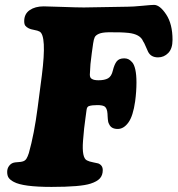

<svg xmlns="http://www.w3.org/2000/svg" viewBox="-20 -733 712 770"><path d="M186.5 16.6Q72.3 16.6 35.6 -3.4Q21.5 -10.7 15.1 -19.5Q8.8 -28.3 8.8 -43.5Q8.8 -57.1 15.9 -66.9Q22.9 -76.7 33.2 -80.1Q38.6 -82 52.2 -82.8Q65.9 -83.5 72.3 -85.9Q81.1 -88.9 85.9 -96.4Q90.8 -104 95.7 -119.1Q117.2 -195.3 130.9 -300.8L147.9 -431.2Q168 -590.8 138.7 -606.4Q131.8 -610.4 116.9 -613Q102.1 -615.7 95.7 -619.1Q85.9 -624 81.5 -629.9Q77.1 -635.7 77.1 -648.4Q77.1 -677.2 99.1 -692.4Q121.1 -707.5 155.3 -707.5Q170.4 -707.5 229.7 -705.3Q289.1 -703.1 316.4 -703.1Q347.2 -703.1 404.8 -704.6Q462.4 -706.1 492.2 -706.1Q512.2 -706.1 549.8 -709.7Q587.4 -713.4 597.7 -713.4Q621.1 -713.4 646.5 -675Q671.9 -636.7 671.9 -573.2Q671.9 -538.1 654.8 -520.5Q637.7 -502.9 613.8 -502.9Q585 -502.9 573.7 -525.9Q570.8 -531.2 564.7 -546.1Q558.6 -561 553.7 -567.9Q542.5 -595.7 495.1 -601.1Q460.9 -604.5 413.6 -603.5Q389.2 -603 376.5 -597.4Q363.8 -591.8 359.9 -583.7Q356 -575.7 353.5 -558.6Q348.1 -522.9 342.8 -476.1Q340.3 -438 340.3 -433.6Q340.3 -420.4 348.6 -416.5Q356.4 -411.1 375 -411.1Q399.4 -411.1 413.3 -418.9Q427.2 -426.8 432.6 -450.2Q438.5 -474.6 448 -486.8Q457.5 -499 478 -499Q487.3 -499 494.4 -495.8Q501.5 -492.7 509.8 -483.6Q518.1 -474.6 522.7 -453.9Q527.3 -433.1 527.3 -402.3Q527.3 -366.2 522 -326.7Q513.7 -267.6 494.9 -241.7Q476.1 -215.8 452.1 -215.8Q425.8 -215.8 417.5 -235.4Q415 -239.3 413.8 -245.1Q412.6 -251 412.4 -255.4Q412.1 -259.8 411.6 -266.8Q411.1 -273.9 411.1 -276.9Q409.7 -300.8 397.5 -307.1Q388.7 -311.5 370.1 -311.5Q348.6 -311.5 336.9 -307.6Q328.6 -305.2 327.1 -292Q326.2 -282.7 322.5 -257.6Q318.8 -232.4 317.4 -217.8L313 -168.9Q307.6 -99.6 328.6 -89.8Q337.4 -85 353.5 -82Q369.6 -79.1 374 -77.6Q392.1 -70.3 392.1 -50.8Q392.1 -30.3 380.6 -17.6Q369.1 -4.9 343.3 3.4Q303.7 16.6 186.5 16.6Z"/></svg>

Font: Cooper* ExtraBold
Style: Italic
Weight: 800
Italic angle: -7°
Designer: Owen Earl
Foundry: indestructible type*
Version: Version 0.001